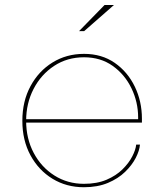

<svg xmlns="http://www.w3.org/2000/svg" viewBox="-20 -758 672 786"><path d="M83 -256V-270H552L545.5 -269Q545.5 -272 545.5 -273.5Q545.5 -275 545.5 -277Q545.5 -340 518.2 -396.5Q491 -453 441.5 -488.2Q392 -523.5 324 -523.5Q255 -523.5 201.5 -488.2Q148 -453 117.5 -394Q87 -335 87 -263.5Q87 -190.5 118 -132Q149 -73.5 202.8 -39.5Q256.5 -5.5 323.5 -5.5Q377 -5.5 416.2 -22.2Q455.5 -39 481.5 -64.8Q507.5 -90.5 521.5 -117.8Q535.5 -145 537.5 -166H553Q551 -141.5 535.8 -111.8Q520.5 -82 492.2 -54.5Q464 -27 421.8 -9.2Q379.5 8.5 323.5 8.5Q252 8.5 195 -26.2Q138 -61 104.8 -122.2Q71.5 -183.5 71.5 -263.5Q71.5 -343.5 104.8 -405.2Q138 -467 195 -502.2Q252 -537.5 324 -537.5Q396.5 -537.5 449.5 -500.8Q502.5 -464 531.8 -403.5Q561 -343 561 -272Q561 -268.5 561 -264Q561 -259.5 561 -256ZM303.5 -630.5 408 -737.5H446.5L324.5 -630.5Z"/></svg>

Font: Epilogue Thin
Style: Regular
Weight: 250
Designer: Tyler Finck
Foundry: Etcetera Type Co
Version: Version 2.111